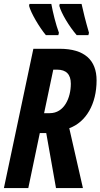

<svg xmlns="http://www.w3.org/2000/svg" viewBox="-22 -964 515 984"><path d="M371 -784H431L434 -796C416 -858 404 -907 396 -944H284L282 -934C292 -896 332 -829 371 -784ZM213 -784H277L280 -796C264 -839 249 -900 241 -944H129L127 -934C136 -898 179 -825 213 -784ZM-2 0H123L182 -282H215L265 0H403L333 -307C419 -338 473 -431 473 -552C473 -656 411 -714 284 -714H149ZM233 -384H204L251 -607H271C317 -607 341 -583 341 -535C341 -462 307 -384 233 -384Z"/></svg>

Font: Noto Sans ExtraCondensed
Style: Bold Italic
Weight: 700
Width: 2
Italic angle: -12°
Designer: Monotype Design Team
Foundry: Monotype Imaging Inc.
Version: Version 2.013